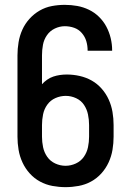

<svg xmlns="http://www.w3.org/2000/svg" viewBox="-20 -763 540 791"><path d="M250 8Q223 8 196 3Q169 -2 145 -15Q121 -28 102.5 -48.5Q84 -69 72.5 -94Q61 -119 56.5 -146Q52 -173 52 -200V-535Q52 -562 56.5 -589Q61 -616 72 -640.5Q83 -665 101.5 -685.5Q120 -706 143.5 -719.5Q167 -733 193.5 -738Q220 -743 247 -743Q273 -743 298 -738.5Q323 -734 346 -723Q369 -712 387.5 -694Q406 -676 418 -653.5Q430 -631 436 -606Q442 -581 442 -556Q442 -556 442 -555.5Q442 -555 442 -554H341Q341 -554 341 -554.5Q341 -555 341 -555Q341 -575 335.5 -593.5Q330 -612 317 -627Q304 -642 285.5 -648.5Q267 -655 247 -655Q226 -655 206 -645.5Q186 -636 173.5 -618Q161 -600 157 -578.5Q153 -557 153 -535V-416Q162 -426 174 -434.5Q186 -443 199.5 -447.5Q213 -452 227 -454Q241 -456 255 -456Q282 -456 308.5 -450Q335 -444 358 -431Q381 -418 399 -397.5Q417 -377 428 -352.5Q439 -328 443.5 -301.5Q448 -275 448 -248V-200Q448 -173 443.5 -146Q439 -119 427.5 -94Q416 -69 397.5 -48.5Q379 -28 355 -15Q331 -2 304 3Q277 8 250 8ZM250 -80Q272 -80 292.5 -89.5Q313 -99 325.5 -117Q338 -135 342.5 -156.5Q347 -178 347 -200V-248Q347 -270 342.5 -291.5Q338 -313 326 -331Q314 -349 293.5 -358.5Q273 -368 251 -368Q229 -368 208.5 -359Q188 -350 175 -332Q162 -314 157.5 -292Q153 -270 153 -248V-200Q153 -178 157.5 -156.5Q162 -135 174.5 -117Q187 -99 207.5 -89.5Q228 -80 250 -80Z"/></svg>

Font: Iosevka SS04 Semibold
Style: Regular
Weight: 600
Monospace: yes
Designer: Belleve Invis
Foundry: Belleve Invis
Version: Version 19.0.0; ttfautohint (v1.8.4)